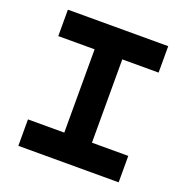

<svg xmlns="http://www.w3.org/2000/svg" viewBox="-140 -930 1030 1060"><g transform="rotate(20 375.0 -400.0)"><path d="M80.3 -155.3H293.7V-644.7H80.3V-800H669.7V-644.7H456.3V-155.3H669.7V0H80.3Z"/></g></svg>

Font: Martian Mono Custom sWd Rg
Style: Regular
Weight: 400
Width: 6
Monospace: yes
Designer: Alex Havermale
Foundry: Evil Martians
Version: Version 1.000